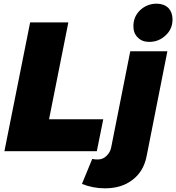

<svg xmlns="http://www.w3.org/2000/svg" viewBox="-20 -823 959 1045"><path d="M247 -174 352 -701H144L4 0H507L542 -174ZM512 45C500 45 490 44 482 42L426 178C466 194 508 202 551 202C611 202 661 187 701 156C741 126 767 83 778 27L891 -544H689L585 -20C581 -1 572 14 559 26C546 39 530 45 512 45ZM896 -780C880 -795 859 -803 833 -803C798 -803 768 -791 743 -768C718 -744 706 -715 706 -680C706 -655 714 -634 730 -619C745 -603 766 -595 792 -595C827 -595 857 -607 882 -631C907 -654 919 -683 919 -718C919 -743 911 -764 896 -780Z"/></svg>

Font: Argentum Sans ExtraBold
Style: Italic
Weight: 800
Italic angle: -11.3°
Designer: Julieta Ulanovsky
Foundry: Julieta Ulanovsky
Version: Version 5.001;February 15, 2019;FontCreator 11.5.0.2425 64-b